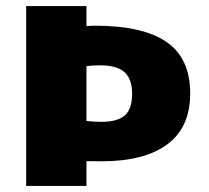

<svg xmlns="http://www.w3.org/2000/svg" viewBox="-20 -615 692 635"><path d="M66.5 0V-595H266V-528.5Q272.5 -529 279.5 -529.5Q286.5 -530 294 -530Q452.5 -530 530.8 -476.2Q609 -422.5 609 -305.5Q609 -194 533.5 -137.8Q458 -81.5 315.5 -81.5Q303 -81.5 289.8 -81.8Q276.5 -82 266 -82V0ZM315.5 -212Q367.5 -212 392.2 -232.8Q417 -253.5 417 -305Q417 -354 391.5 -376.5Q366 -399 310.5 -399Q298 -399 286.8 -398.2Q275.5 -397.5 266 -396V-215Q279.5 -213.5 290.8 -212.8Q302 -212 315.5 -212Z"/></svg>

Font: Encode Sans SC SemiExpanded ExtraBold
Style: Regular
Weight: 800
Width: 6
Designer: Multiple Designers
Foundry: Impallari Type
Version: Version 3.002